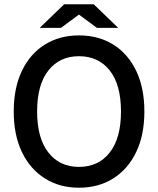

<svg xmlns="http://www.w3.org/2000/svg" viewBox="-20 -865 737 895"><path d="M348 10Q258 10 189.5 -33Q121 -76 82.5 -155.5Q44 -235 44 -345Q44 -456 82.5 -535.5Q121 -615 189.5 -657.5Q258 -700 348 -700Q439 -700 507.5 -657.5Q576 -615 614.5 -535.5Q653 -456 653 -345Q653 -235 614.5 -155.5Q576 -76 507.5 -33Q439 10 348 10ZM348 -87Q439 -87 491.5 -154Q544 -221 544 -345Q544 -470 491.5 -536.5Q439 -603 348 -603Q258 -603 205.5 -536.5Q153 -470 153 -345Q153 -221 205.5 -154Q258 -87 348 -87ZM432 -735 283 -845H417L531 -735ZM165 -735 279 -845H413L264 -735Z"/></svg>

Font: Radio Canada Big
Style: Regular
Weight: 400
Designer: Étienne Aubert Bonn
Foundry: Coppers and Brasses
Version: Version 1.001